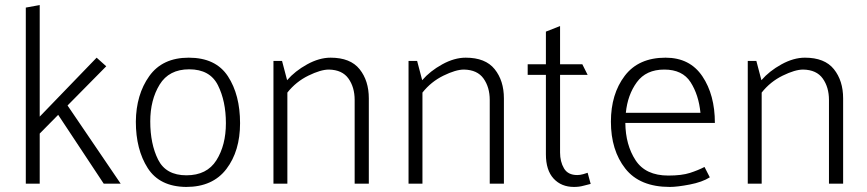

<svg xmlns="http://www.w3.org/2000/svg" viewBox="-20 -726 3428 759"><path d="M82 0V-696L137 -706V-265L362 -498L400 -464L247 -309L457 0H390L210 -272L137 -198V0Z M517 -245Q518 -352 570 -425Q622 -498 726 -498Q833 -498 881 -424.5Q929 -351 929 -239Q929 -129 875 -58Q821 13 716 13Q611 12 564 -61.5Q517 -135 517 -245ZM728 -452Q648 -452 611 -391.5Q574 -331 574 -246Q574 -157 605 -95Q636 -33 717 -33Q798 -33 835.5 -92.5Q873 -152 873 -239Q873 -326 841.5 -389Q810 -452 728 -452Z M1061 0V-485H1095L1115 -409Q1146 -445 1194 -471.5Q1242 -498 1287 -498Q1365 -498 1401.5 -452.5Q1438 -407 1438 -337V0H1382V-331Q1382 -381 1357.5 -415.5Q1333 -450 1280 -451Q1248 -451 1199 -427Q1150 -403 1116 -360V0Z M1595 0V-485H1629L1649 -409Q1680 -445 1728 -471.5Q1776 -498 1821 -498Q1899 -498 1935.5 -452.5Q1972 -407 1972 -337V0H1916V-331Q1916 -381 1891.5 -415.5Q1867 -450 1814 -451Q1782 -451 1733 -427Q1684 -403 1650 -360V0Z M2303 -430H2194V-123Q2194 -87 2209.5 -60.5Q2225 -34 2262 -34Q2273 -34 2285.5 -37.5Q2298 -41 2303 -43L2315 1Q2305 3 2287.5 8Q2270 13 2249 13Q2199 13 2168.5 -20Q2138 -53 2138 -116V-430H2066V-472H2138V-601L2194 -623V-472H2282Z M2806 -240H2452Q2453 -153 2492.5 -92.5Q2532 -32 2622 -32Q2675 -32 2707.5 -42.5Q2740 -53 2765 -66L2786 -25Q2756 -6 2706.5 3.5Q2657 13 2628 13Q2509 13 2452 -59.5Q2395 -132 2395 -245Q2395 -354 2449.5 -426Q2504 -498 2611 -498Q2707 -498 2756.5 -424.5Q2806 -351 2806 -240ZM2606 -451Q2534 -451 2497.5 -401Q2461 -351 2454 -280H2749Q2742 -351 2710 -401Q2678 -451 2606 -451Z M2936 0V-485H2970L2990 -409Q3021 -445 3069 -471.5Q3117 -498 3162 -498Q3240 -498 3276.5 -452.5Q3313 -407 3313 -337V0H3257V-331Q3257 -381 3232.5 -415.5Q3208 -450 3155 -451Q3123 -451 3074 -427Q3025 -403 2991 -360V0Z"/></svg>

Font: Palanquin ExtraLight
Style: Regular
Weight: 275
Designer: Pria Ravichandran
Version: Version 1.001